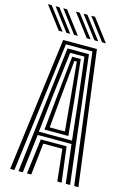

<svg xmlns="http://www.w3.org/2000/svg" viewBox="-165 -1044 744 1111"><g transform="rotate(15 207.0 -488.5)"><path d="M13.6 0 116.9 -800H319.1L422.4 0H397L297.4 -779.7H138.6L39 0ZM114.3 0 140.7 -210.7H295.3L321.7 0H296L275.2 -190.6H160.8L140 0ZM63.5 0 153.7 -759.1H282.3L372.5 0H346.7L319.3 -230.9H116.7L89.3 0ZM118.3 -251H316.9L292 -477.4L260.6 -738.8H175.4L143.2 -477.4ZM146.5 -271.1 167.2 -477.4 192.3 -719.9H243.7L269.6 -477.4L289.5 -271.1ZM172.5 -291.2H263.5L246.5 -477.4L225.2 -699.4H210.8L189.6 -477.4ZM170.1 -845 69.7 -977.4H92.6L193 -845ZM78.4 -845 -22 -977.4H0.9L101.3 -845ZM124.2 -845 23.8 -977.4H46.8L147.1 -845ZM337.8 -845 237.4 -977.4H260.4L360.7 -845ZM246.1 -845 145.7 -977.4H168.6L269 -845ZM292 -845 191.6 -977.4H214.5L314.9 -845Z"/></g></svg>

Font: Big Shoulders Inline Thin
Style: Regular
Weight: 100
Designer: Patric King
Foundry: XO Type Co
Version: Version 2.002